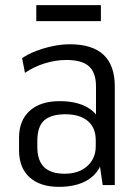

<svg xmlns="http://www.w3.org/2000/svg" viewBox="-20 -719 539 746"><path d="M353 -177V-383Q353 -437 325.5 -461.5Q298 -486 238 -486Q197 -486 154.5 -473Q112 -460 77 -436L66 -493Q89 -509 120.5 -521Q152 -533 186 -540Q220 -547 251 -547Q339 -547 382.5 -506Q426 -465 426 -383V0H379ZM209 7Q136 7 95 -30Q54 -67 54 -135V-184Q54 -251 95.5 -288.5Q137 -326 212 -326Q292 -326 337 -290Q382 -254 382 -187V-136Q382 -68 336 -30.5Q290 7 209 7ZM231 -44Q286 -44 319 -73.5Q352 -103 352 -151V-174Q352 -223 321 -249Q290 -275 234 -275Q179 -275 152 -251.5Q125 -228 125 -171V-148Q125 -95 151.5 -69.5Q178 -44 231 -44ZM372 -699V-637H121V-699Z"/></svg>

Font: Pathway Extreme SemiCondensed Light
Style: Regular
Weight: 300
Width: 4
Version: Version 1.001;gftools[0.9.26]